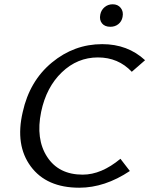

<svg xmlns="http://www.w3.org/2000/svg" viewBox="-20 -870 697 896"><path d="M495 -745Q469 -745 456 -761Q443 -777 448 -802Q452 -823 468 -836.5Q484 -850 506 -850Q530 -850 543.5 -833Q557 -816 552 -791Q548 -770 532.5 -757.5Q517 -745 495 -745ZM350 6Q197 6 123.5 -93.5Q50 -193 86 -347Q118 -492 222 -578Q326 -664 457 -664Q576 -664 657 -589L595 -535Q532 -602 437 -602Q341 -602 268.5 -532.5Q196 -463 172 -348Q146 -221 200 -138Q254 -55 366 -55Q453 -55 542 -129L586 -72Q469 6 350 6Z"/></svg>

Font: EauTest Medium
Style: Italic
Weight: 500
Italic angle: -12°
Designer: Christian Thalmann (Catharsis Fonts)
Version: Version 0.001;PS 000.001;hotconv 1.0.88;makeotf.lib2.5.64775